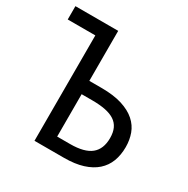

<svg xmlns="http://www.w3.org/2000/svg" viewBox="-162 -857 979 1000"><g transform="rotate(30 327.5 -357.0)"><path d="M604 -209Q604 -161.6 589.4 -123Q574.7 -84.5 543.9 -57.1Q513.2 -29.8 465.8 -14.9Q418.5 0 353 0H175.8V-633.8H9.8V-713.9H267.1V-413.1H339.8Q414.1 -413.1 464.6 -397Q515.1 -380.9 546.1 -353.3Q577.1 -325.7 590.6 -288.6Q604 -251.5 604 -209ZM267.1 -78.1H345.2Q430.2 -78.1 470 -110.4Q509.8 -142.6 509.8 -209Q509.8 -243.2 498.8 -266.8Q487.8 -290.5 465.3 -305.2Q442.9 -319.8 409.2 -326.4Q375.5 -333 330.1 -333H267.1Z"/></g></svg>

Font: Genotype
Style: Regular
Weight: 400
Foundry: Ascender Corporation
Version: Version 1.00